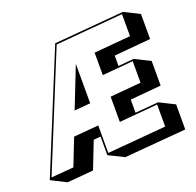

<svg xmlns="http://www.w3.org/2000/svg" viewBox="-175 -958 1207 1180"><g transform="rotate(-20 429.0 -368.0)"><path d="M357 -7V-129L311 -125L242 51L71 66L-28 16L291 -763L748 -802L848 -752V-588L609 -567V-499L711 -508L811 -458V-297L609 -279V-193L761 -206L861 -156V8L457 42ZM499 -173V-338L701 -356V-497L499 -479V-626L738 -647V-791L297 -753L-12 4L135 -8L204 -184L367 -198V-18L751 -51V-195ZM367 -601V-343L262 -334Z"/></g></svg>

Font: Rampart One
Style: Regular
Weight: 400
Designer: Fontworks Inc.
Foundry: Fontworks Inc.
Version: Version 1.100